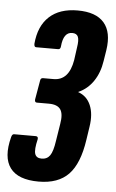

<svg xmlns="http://www.w3.org/2000/svg" viewBox="-76 -536 460 763"><g transform="rotate(5 154.0 -154.5)"><path d="M107 191Q25 191 -6.5 148.5Q-38 106 -17 25Q-14 12 -6 12H80Q91 12 89 24Q79 66 84.5 82.5Q90 99 111 99Q133 99 144.5 82.5Q156 66 162 24L173 -45Q180 -85 167.5 -103Q155 -121 121 -121H73Q64 -121 65 -133L78 -208Q79 -220 89 -220H131Q192 -220 206 -302L213 -353Q218 -383 212.5 -396Q207 -409 189 -409Q154 -409 149 -352Q148 -340 139 -340H51Q43 -340 43 -353Q49 -424 90 -462Q131 -500 203 -500Q276 -500 308.5 -462.5Q341 -425 330 -353L323 -309Q316 -262 293 -228Q270 -194 234 -178L233 -177Q268 -165 283 -130Q298 -95 290 -44L282 9Q268 105 226.5 148Q185 191 107 191Z"/></g></svg>

Font: Sofia Sans Extra Condensed ExtraBold
Style: Italic
Weight: 800
Italic angle: -9°
Designer: Botio Nikoltchev, Ani Petrova
Foundry: lettersoup
Version: Version 4.101; ttfautohint (v1.8.4.7-5d5b)